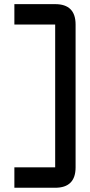

<svg xmlns="http://www.w3.org/2000/svg" viewBox="-20 -801 431 919"><path d="M341.8 -683.6V0Q341.8 97.7 244.1 97.7H48.8V0H244.1V-683.6H48.8V-781.2H244.1Q341.8 -781.2 341.8 -683.6Z"/></svg>

Font: BabelStone Runic Beorhtnoth
Style: Regular
Weight: 400
Designer: Andrew West
Foundry: BabelStone
Version: Version 7.004;November 9, 2023